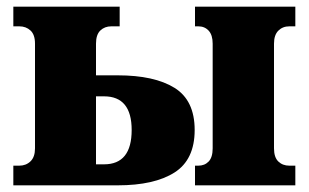

<svg xmlns="http://www.w3.org/2000/svg" viewBox="-20 -556 926 576"><path d="M565 0V-59H575Q594 -59 606 -71.5Q618 -84 618 -111V-425Q618 -451 606 -464Q594 -477 575 -477H565V-536H866V-477H848Q828 -477 815 -464Q802 -451 802 -425V-111Q802 -84 815 -71.5Q828 -59 848 -59H866V0ZM20 0V-59H38Q58 -59 71.5 -72Q85 -85 85 -111V-425Q85 -452 71.5 -464.5Q58 -477 38 -477H20V-536H339V-477H314Q294 -477 281 -464.5Q268 -452 268 -425V-330H333Q443 -330 503.5 -292.5Q564 -255 564 -166Q564 -77 503.5 -38.5Q443 0 333 0ZM268 -63H292Q375 -63 375 -166Q375 -267 292 -267H268Z"/></svg>

Font: Noto Serif SemiCondensed Black
Style: Regular
Weight: 900
Width: 4
Designer: Monotype Design Team
Foundry: Monotype Imaging Inc.
Version: Version 2.014; ttfautohint (v1.8.4.7-5d5b)